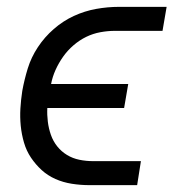

<svg xmlns="http://www.w3.org/2000/svg" viewBox="-20 -540 540 560"><path d="M241 0Q215 0 189.5 -4Q164 -8 141.5 -18Q119 -28 101.5 -44Q84 -60 70.5 -80Q57 -100 50 -124Q43 -148 40.5 -173Q38 -198 39.5 -223.5Q41 -249 45 -275Q51 -308 61 -340.5Q71 -373 90.5 -402.5Q110 -432 137 -455.5Q164 -479 195.5 -493.5Q227 -508 260.5 -514Q294 -520 327 -520H466L454 -450H315Q294 -450 272.5 -446Q251 -442 231.5 -432.5Q212 -423 194.5 -408Q177 -393 164 -374.5Q151 -356 142 -336Q133 -316 129 -295H354L342 -225H118Q117 -205 119.5 -185Q122 -165 128.5 -146.5Q135 -128 147 -113Q159 -98 175.5 -88Q192 -78 211.5 -74Q231 -70 252 -70H391L380 0Z"/></svg>

Font: Iosevka Curly
Style: Italic
Weight: 400
Italic angle: -9°
Monospace: yes
Designer: Belleve Invis
Foundry: Belleve Invis
Version: Version 22.1.2; ttfautohint (v1.8.4)